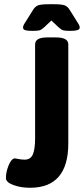

<svg xmlns="http://www.w3.org/2000/svg" viewBox="-20 -880 397 908"><path d="M8 -38Q8 -67 21 -98.5Q34 -130 50 -131Q54 -131 67.5 -128Q81 -125 97 -125Q124 -125 135 -149Q146 -173 146 -227V-670Q146 -703 203 -703H245Q303 -703 303 -670V-202Q303 8 122 8Q78 8 43 -5Q8 -18 8 -38ZM89 -750Q89 -759 98 -772L135 -831Q146 -850 161 -855Q176 -860 211 -860H235Q270 -860 285 -855Q300 -850 311 -831L348 -772Q357 -759 357 -750Q357 -741 346 -737.5Q335 -734 312 -734Q289 -734 279.5 -736.5Q270 -739 257 -751L223 -783L189 -751Q176 -739 166.5 -736.5Q157 -734 134 -734Q111 -734 100 -737Q89 -740 89 -750Z"/></svg>

Font: Asap Condensed
Style: Bold
Weight: 700
Designer: Pablo Cosgaya
Foundry: Omnibus-Type
Version: Version 1.010; ttfautohint (v1.8)